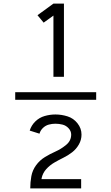

<svg xmlns="http://www.w3.org/2000/svg" viewBox="-20 -895 615 1060"><path d="M275 -471V-809L221 -770L187 -811L275 -875H333V-471ZM428 145H147Q147 111 153 78Q159 45 179 17.5Q199 -10 227.5 -27.5Q256 -45 286.5 -58.5Q317 -72 345 -95Q373 -118 373 -152Q373 -171 359 -186.5Q345 -202 325.5 -207Q306 -212 286 -212Q267 -212 249 -207Q231 -202 217 -188.5Q203 -175 198 -157L144 -174Q153 -203 175 -224.5Q197 -246 226.5 -254.5Q256 -263 286 -263Q320 -263 353 -252.5Q386 -242 408 -214Q430 -186 430 -152Q430 -123 415.5 -97.5Q401 -72 378.5 -54.5Q356 -37 330.5 -24.5Q305 -12 280 2.5Q255 17 235.5 38.5Q216 60 210 88L209 94H428ZM64 -344V-386H511V-344Z"/></svg>

Font: Jozsika Light
Style: Regular
Weight: 300
Monospace: yes
Designer: Belleve Invis
Foundry: Belleve Invis
Version: 2.1.0